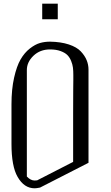

<svg xmlns="http://www.w3.org/2000/svg" viewBox="-20 -1017 602 1037"><path d="M208 -997.1H292V-913.1H208ZM250 -792Q308.6 -791 351.6 -776.9Q394.5 -762.7 416.5 -739.3Q438.5 -715.8 448.2 -691.4Q458 -667 458 -641.6V-137.7L196.3 -3.9Q176.8 0 167 0Q110.4 0 75.2 -61.5Q42 -118.2 42 -240.2V-453.1Q42 -535.2 56.2 -597.7Q70.3 -660.2 91.3 -696.3Q112.3 -732.4 141.1 -754.9Q169.9 -777.3 195.8 -784.7Q221.7 -792 250 -792ZM250 -750Q196.3 -750 160.6 -715.8Q125 -681.6 125 -638.7V-63.5Q145.5 -42 167 -42Q176.8 -42 180.7 -43L375 -142.6Q375 -303.7 375 -406.2Q375 -508.8 375.5 -537.6Q376 -566.4 376 -584Q376 -601.6 376 -612.3Q376 -634.8 374 -651.4Q372.1 -668 364.3 -687.5Q356.4 -707 343.8 -719.7Q331.1 -732.4 307.1 -741.2Q283.2 -750 250 -750Z"/></svg>

Font: wanta
Style: Medium
Weight: 500
Version: Version 0.91